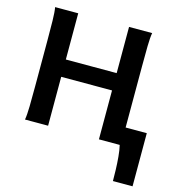

<svg xmlns="http://www.w3.org/2000/svg" viewBox="-131 -832 1117 1176"><g transform="rotate(15 427.0 -244.0)"><path d="M681.2 -112.3H815.4V224.6H690.9Q690.9 193.8 689.7 153.1Q688.5 112.3 684.8 71.5Q681.2 30.8 673.8 0H542V-310.1H219.7V0H73.2Q78.6 -29.3 79.6 -84.7Q80.6 -140.1 80.6 -212.4V-500.5Q80.6 -572.8 79.6 -628.2Q78.6 -683.6 73.2 -712.9H219.7V-419.9H542V-712.9H688.5Q683.1 -683.6 682.1 -628.2Q681.2 -572.8 681.2 -500.5Z"/></g></svg>

Font: Andika
Style: Bold
Weight: 700
Designer: Victor Gaultney, Annie Olsen, Julie Remington, Don Collingsworth, Eric Hays, Becca Hirsbrunner
Foundry: SIL International
Version: Version 6.101